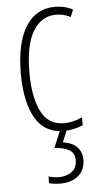

<svg xmlns="http://www.w3.org/2000/svg" viewBox="-55 -573 430 847"><g transform="rotate(-5 160.0 -149.5)"><path d="M214 10Q128 10 87 -61.5Q46 -133 46 -258Q46 -395 92 -467Q138 -539 221 -539Q266 -539 300 -520L287 -488Q258 -504 223 -504Q158 -504 121 -442.5Q84 -381 84 -259Q84 -152 115.5 -88Q147 -24 218 -24Q257 -24 298 -43V-8Q280 0 257.5 5Q235 10 214 10ZM288 143Q288 188 258 214Q228 240 176 240Q166 240 152.5 238.5Q139 237 128 234V204Q152 211 174 211Q208 211 231 193.5Q254 176 254 143Q254 110 229 96.5Q204 83 165 81L199 0H229L204 60Q245 65 266.5 87.5Q288 110 288 143Z"/></g></svg>

Font: Noto Sans Gujarati UI ExtraCondensed ExtraLight
Style: Regular
Weight: 200
Width: 2
Designer: Jelle Bosma - Monotype Design Team, Universal Thirst
Foundry: Monotype Imaging Inc.
Version: Version 2.106; ttfautohint (v1.8.4.7-5d5b)